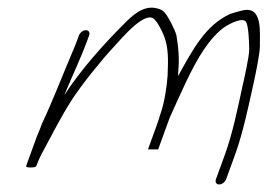

<svg xmlns="http://www.w3.org/2000/svg" viewBox="-20 -438 709 509"><path d="M211.8 -332 216.2 -344C219 -351.7 215.3 -358 207.8 -358C200.3 -358 192 -351.7 189.2 -344L184.8 -332C181.9 -324 178.2 -314.7 173.6 -304C146.9 -241.3 119.8 -170.3 90.7 -109L84.8 -93C81.8 -86.3 79.1 -80 76.9 -74L49.3 2C48.3 4.7 52.3 6 61.3 6C70.3 6 75.3 4.7 76.3 2C82.3 -14.6 89.1 -28.2 98.4 -45C120 -85.1 141.3 -127.5 169.6 -172C196.3 -213.9 252.7 -282.9 280.1 -312C301.9 -335.2 369.8 -418.6 392.4 -383C395.9 -379.7 400.6 -372.2 406.7 -360.5C421.3 -332.5 425.7 -307.6 425.3 -270L424.3 -237C422.2 -210.5 417 -167.5 404 -132C401.6 -123.3 398.3 -113.3 394.1 -102L372.3 -42H399.3L429.9 -126C457.2 -186.2 488.4 -259.1 519.7 -305.5C535.6 -329.1 556.7 -354.4 577.9 -368C588.2 -374.6 625.1 -394.3 632.9 -379C639.4 -365.2 640.4 -323.9 640.7 -307C640.1 -284.9 628.5 -234.7 622.3 -207C611.4 -156.3 596.5 -83.7 576.9 -30L552.5 37C549.7 44.7 553.4 51 560.9 51C568.5 51 576.7 44.7 579.5 37L603.9 -30C623.4 -83.5 639.8 -160.3 651 -211.5C657.3 -240.5 668.9 -294.1 669 -316C668.3 -352.6 677.4 -424.3 621.2 -410C608 -406.7 597.6 -403.7 590 -401C525.5 -371.2 492.3 -309.3 451.9 -236C452.4 -239.3 452.5 -242.3 452.2 -245C456.4 -282 452.6 -315.2 447.6 -345C443.5 -359.5 426.2 -394.1 417 -404C412.6 -410 405.4 -414 395.4 -416C360 -425.1 329.7 -396 308.1 -374C259 -324.9 195.1 -255.1 150.7 -186L151.4 -188C171.2 -236.3 194.3 -283.7 211.8 -332Z"/></svg>

Font: Take Off
Style: Drunk
Weight: 400
Foundry: Cannot Into Space Fonts
Version: Version 0.89